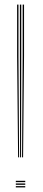

<svg xmlns="http://www.w3.org/2000/svg" viewBox="-20 -820 186 840"><path d="M76.5 -131.8 79.2 -575V-800H85.2V-575L81 -131.8ZM59.2 -131.8 54.8 -575V-800H60.8V-575L63.5 -131.8ZM67.8 -131.8 67 -575V-800H73V-575L72.2 -131.8ZM49.2 0V-5.8H90.5V0ZM49.2 -23.2V-29H90.5V-23.2ZM49.2 -11.5V-17.2H90.5V-11.5Z"/></svg>

Font: Big Shoulders Inline Display ExtraLight
Style: Regular
Weight: 250
Version: Version 2.002